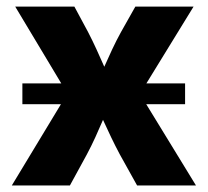

<svg xmlns="http://www.w3.org/2000/svg" viewBox="-20 -566 634 586"><path d="M48.3 -248H166L16.1 0H193.4L245.1 -94.7C263.7 -129.4 279.3 -165 294.4 -200.2C310.5 -165 327.1 -129.4 345.7 -94.7L398.4 0H578.1L426.3 -248H544.9V-311.5H426.8L570.8 -545.9H393.1L349.1 -467.8C330.1 -433.6 314 -397.5 298.3 -362.3C282.7 -397.5 267.1 -433.1 249 -467.8L207 -545.9H26.4L167 -311.5H48.3Z"/></svg>

Font: Inter ExtraBold
Style: Regular
Weight: 800
Designer: Rasmus Andersson
Foundry: rsms
Version: Version 4.001;git-9221beed3